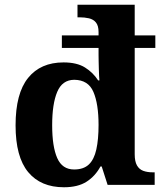

<svg xmlns="http://www.w3.org/2000/svg" viewBox="-20 -780 689 810"><path d="M249.7 10Q151.9 10 98.8 -54Q45.7 -118 45.7 -251.2Q45.7 -386 98.5 -451.3Q151.3 -516.7 248 -516.7Q304.2 -516.7 338.4 -495.4Q372.6 -474.1 394 -440.9H399.4Q398.9 -446.7 398.1 -459.3Q397.4 -472 397 -488Q396.6 -504 396.2 -519.9Q395.8 -535.8 395.8 -548.7V-577.9H241V-630.7H395.8V-644.8Q395.8 -672 384.5 -685.4Q373.3 -698.7 355.1 -702.8Q336.9 -707 314.9 -707H306.9V-760H548.3V-630.7H635.3V-577.9H548.3V-129.1Q548.3 -99 557.8 -82.2Q567.3 -65.5 584.3 -59.3Q601.4 -53 624.5 -53H632.5V0H434L409 -77.8H403.9Q381.9 -37 345.3 -13.5Q308.7 10 249.7 10ZM292.8 -65Q332.6 -65 354.9 -86.2Q377.1 -107.3 386.4 -149.6Q395.8 -191.9 395.8 -252.9Q395.8 -341.9 374 -392.4Q352.3 -442.9 293 -443.4Q242.6 -442.9 221.4 -392.4Q200.1 -341.9 200.1 -251.9Q200.1 -161.4 221.4 -113.2Q242.6 -65 292.8 -65Z"/></svg>

Font: Noto Serif Gurmukhi
Style: Regular
Weight: 400
Designer: Vaibhav Singh and the Monotype Design Team
Foundry: Monotype Imaging Inc.
Version: Version 2.003